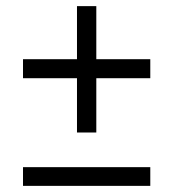

<svg xmlns="http://www.w3.org/2000/svg" viewBox="-20 -605 565 626"><path d="M294 -173H231V-350H55V-412H231V-585H294V-412H470V-350H294ZM470 -60V1H55V-60Z"/></svg>

Font: Red Hat Display
Style: Regular
Weight: 400
Designer: Pentagram / MCKL
Foundry: Pentagram / MCKL
Version: Version 1.003; Red Hat Display